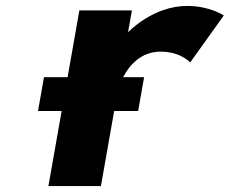

<svg xmlns="http://www.w3.org/2000/svg" viewBox="-20 -627 774 647"><path d="M424.5 -592H247.5L207.8 -366.9H128.2L108.1 -252.9H187.7L143.1 0H320.1L364.7 -252.9H445.5L465.6 -366.9H394.9C415.3 -406 454.3 -453 521.1 -453C589.2 -453 620.9 -416.5 620.9 -416.5L734.2 -575C734.2 -575 686.8 -607 610.6 -607C494.1 -607 411.4 -518 411.4 -518Z"/></svg>

Font: Hussar Wysoki
Style: Obl
Weight: 700
Foundry: Cannot Into Space Fonts
Version: Version 0.92